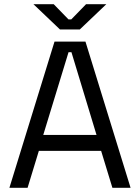

<svg xmlns="http://www.w3.org/2000/svg" viewBox="-20 -899 654 919"><path d="M112 0H25L241 -700H389L605 0H518L464 -177H166ZM308 -649 187 -253H442L322 -649ZM362 -758H267L140 -879H237L308 -806H321L392 -879H489Z"/></svg>

Font: Rilu
Style: Regular
Weight: 500
Designer: Alí Sinisterra
Foundry: Alí Sinisterra
Version: 0.1